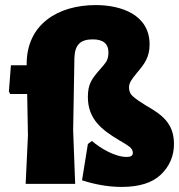

<svg xmlns="http://www.w3.org/2000/svg" viewBox="-20 -724 705 756"><path d="M504 -344C493 -353 488 -365 488 -379C488 -389 491 -398 496 -406C501 -414 508 -424 519 -437C550 -473 569 -500 569 -549C569 -667 456 -704 357 -704C209 -704 85 -629 85 -472V-467H23L15 -364L20 -354H87L90 -190L81 0H276L268 -210L273 -497C275 -546 295 -569 345 -569C386 -569 407 -552 407 -517C407 -503 404 -491 399 -482C393 -473 384 -462 373 -450C341 -413 326 -393 326 -342C326 -254 382 -212 449 -172C468 -161 481 -153 490 -146C499 -139 503 -131 503 -122C503 -111 495 -106 479 -106C433 -106 375 -140 342 -169L326 -157L303 -14C356 3 408 12 459 12C528 12 580 -4 614 -37C648 -70 665 -110 665 -157C665 -239 617 -273 554 -309C531 -323 514 -335 504 -344Z"/></svg>

Font: Luna Sans Black
Style: Regular
Weight: 900
Designer: Juan Pablo del Peral
Foundry: Huerta Tipografica
Version: Version 2.001; ttfautohint (v1.5)